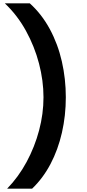

<svg xmlns="http://www.w3.org/2000/svg" viewBox="-20 -944 525 1161"><path d="M174 197H23Q92 126 141 35Q190 -56 216.5 -156Q243 -256 243 -356Q243 -456 216 -559.5Q189 -663 137 -757.5Q85 -852 9 -924H160Q232 -859 281 -768.5Q330 -678 354 -572.5Q378 -467 378 -356Q378 -245 354.5 -142Q331 -39 285.5 47.5Q240 134 174 197Z"/></svg>

Font: Parkinsans SemiBold
Style: Regular
Weight: 600
Designer: Red Stone, Indian Type Foundry
Foundry: Indian Type Foundry
Version: Version 1.000